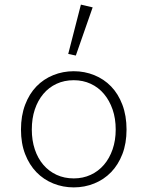

<svg xmlns="http://www.w3.org/2000/svg" viewBox="-20 -801 640 833"><path d="M300 12Q253 12 211 -5Q169 -22 138 -54Q107 -86 89 -132.5Q71 -179 71 -239Q71 -299 89 -346.5Q107 -394 138 -426Q169 -458 211 -475Q253 -492 300 -492Q347 -492 389 -475Q431 -458 462 -426Q493 -394 511 -346.5Q529 -299 529 -239Q529 -179 511 -132.5Q493 -86 462 -54Q431 -22 389 -5Q347 12 300 12ZM300 -27Q340 -27 373.5 -42.5Q407 -58 431 -86Q455 -114 468.5 -153Q482 -192 482 -239Q482 -287 468.5 -326Q455 -365 431 -393.5Q407 -422 373.5 -437.5Q340 -453 300 -453Q259 -453 225.5 -437.5Q192 -422 168 -393.5Q144 -365 131 -326Q118 -287 118 -239Q118 -192 131 -153Q144 -114 168 -86Q192 -58 225.5 -42.5Q259 -27 300 -27ZM309 -560 276 -567 331 -781 382 -769Z"/></svg>

Font: Source Code Pro Light
Style: Regular
Weight: 300
Monospace: yes
Designer: Paul D. Hunt, Teo Tuominen
Foundry: Adobe Systems Incorporated
Version: Version 2.030;PS 1.000;hotconv 16.6.51;makeotf.lib2.5.65220